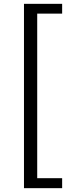

<svg xmlns="http://www.w3.org/2000/svg" viewBox="-20 -811 378 1001"><path d="M105 -791H304V-740H174V118H304V170H105Z"/></svg>

Font: Noto Sans SC
Style: Regular
Weight: 400
Designer: Ryoko NISHIZUKA ____ (kana & ideographs); Paul D. Hunt (Latin, Greek & Cyrillic); Wenlong ZHANG ___ (bopomofo); Sandoll 
Foundry: Adobe Systems Incorporated
Version: Version 1.004